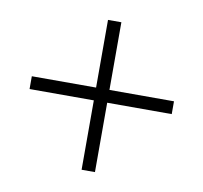

<svg xmlns="http://www.w3.org/2000/svg" viewBox="-65 -689 702 665"><g transform="rotate(10 286.5 -356.5)"><path d="M310 -93V-337H537V-382H310V-620H263V-382H37V-337H263V-93Z"/></g></svg>

Font: AllPunType Light
Style: Regular
Weight: 300
Version: 1.0